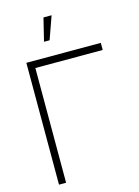

<svg xmlns="http://www.w3.org/2000/svg" viewBox="-138 -1021 796 1096"><g transform="rotate(-15 260.0 -472.5)"><path d="M231.5 -945 198.5 -810H231.5L279.5 -945ZM70 0H112V-678H510V-720H70Z"/></g></svg>

Font: Hauora ExtraLight
Style: Regular
Weight: 200
Designer: Mikhail Sharanda
Foundry: WCYS & Co.
Version: Version 1.010